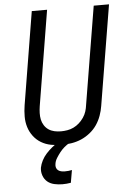

<svg xmlns="http://www.w3.org/2000/svg" viewBox="-62 -781 725 1050"><g transform="rotate(-5 300.0 -256.0)"><path d="M254 8Q223 8 194 2.5Q165 -3 140.5 -17.5Q116 -32 98.5 -55Q81 -78 72.5 -105.5Q64 -133 64 -163.5Q64 -194 69 -225L153 -735H237L151 -213Q148 -194 147.5 -175.5Q147 -157 150.5 -140Q154 -123 163.5 -108Q173 -93 187 -83.5Q201 -74 218.5 -70Q236 -66 255 -66Q272 -66 290 -69Q308 -72 324.5 -80Q341 -88 355 -100.5Q369 -113 380 -129Q391 -145 396.5 -162.5Q402 -180 404 -197L493 -735H577L486 -185Q482 -159 472.5 -132.5Q463 -106 447.5 -83Q432 -60 409 -41.5Q386 -23 360.5 -12Q335 -1 307.5 3.5Q280 8 254 8ZM238 223Q215 223 193 218Q171 213 155.5 200Q140 187 132.5 166.5Q125 146 128 123Q132 103 142 83.5Q152 64 167 47.5Q182 31 199 17Q216 3 235 -8H299L298 0Q281 9 267 21Q253 33 242 47Q231 61 221 77Q211 93 209 110Q207 120 210 129.5Q213 139 220.5 144.5Q228 150 237.5 152Q247 154 257 154Q267 154 277 153Q287 152 296 150L284 219Q273 221 261 222Q249 223 238 223Z"/></g></svg>

Font: Iosevka Extended Oblique
Style: Regular
Weight: 400
Width: 7
Italic angle: -9°
Monospace: yes
Designer: Belleve Invis
Foundry: Belleve Invis
Version: Version 32.0.1; ttfautohint (v1.8.4)